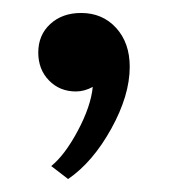

<svg xmlns="http://www.w3.org/2000/svg" viewBox="-20 -136 260 296"><path d="M59 120Q80 103 100 65.5Q120 28 123 -2Q110 5 97 5Q72 5 55.5 -12Q39 -29 39 -55Q39 -82 57.5 -99Q76 -116 105 -116Q138 -116 159 -93Q180 -70 180 -33Q180 11 151.5 62.5Q123 114 85 140Z"/></svg>

Font: Fahkwang
Style: Bold
Weight: 700
Designer: Suppakit Chalermlarp | Katatrad Co.,Ltd.
Foundry: Cadson Demak Co.,Ltd.
Version: Version 1.000; ttfautohint (v1.6)